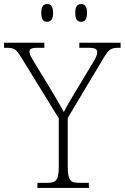

<svg xmlns="http://www.w3.org/2000/svg" viewBox="-30 -924 613 944"><path d="M369 -817C386 -817 398 -827 398 -861C398 -894 386 -904 369 -904C352 -904 340 -894 340 -861C340 -827 352 -817 369 -817ZM202 -817C219 -817 231 -827 231 -861C231 -894 219 -904 202 -904C184 -904 173 -894 173 -861C173 -827 184 -817 202 -817ZM154 0H407V-25H364C315 -25 303 -35 303 -109V-344L480 -640C506 -682 515 -689 555 -689H563V-714H360V-689H405C440 -689 448 -681 448 -667C448 -654 440 -637 427 -616L339 -470C314 -428 294 -395 284 -373C264 -410 240 -451 215 -492L137 -620C125 -640 115 -656 115 -669C115 -681 120 -689 154 -689H188V-714H-10V-689H0C41 -689 48 -683 73 -644L259 -342V-108C259 -35 246 -25 198 -25H154Z"/></svg>

Font: Noto Serif Gurmukhi ExtraLight
Style: Regular
Weight: 200
Designer: Vaibhav Singh and the Monotype Design Team
Foundry: Monotype Imaging Inc.
Version: Version 2.004